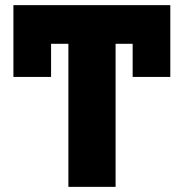

<svg xmlns="http://www.w3.org/2000/svg" viewBox="-20 -727 701 747"><path d="M496.1 -427.7V-556.6H429.7V0H246.1V-556.6H178.7V-427.7H32.2V-707H642.6V-427.7Z"/></svg>

Font: Pretendard GOV Black
Style: Regular
Weight: 900
Designer: Base glyphs from Inter by Rasmus Andersson; Hangeul glyphs from Noto Sans CJK(Source Han Sans) by Jang Soo-young and Kan
Foundry: Kil Hyung-jin
Version: Version 1.309